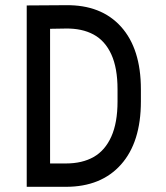

<svg xmlns="http://www.w3.org/2000/svg" viewBox="-20 -720 640 740"><path d="M173 -90H234Q297 -90 341 -115Q385 -140 409 -193.5Q433 -247 433 -329V-376Q433 -458 409 -510.5Q385 -563 340.5 -587Q296 -611 233 -610L173 -609ZM523 -376V-329Q523 -172 446.5 -86Q370 0 234 0H83V-699L233 -700Q370 -702 446.5 -617Q523 -532 523 -376Z"/></svg>

Font: Fliege Mono Thin
Style: Regular
Weight: 100
Version: Version 0.020;Glyphs 3.3 (3306)